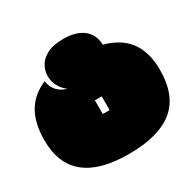

<svg xmlns="http://www.w3.org/2000/svg" viewBox="-191 -1080 1333 1319"><g transform="rotate(-30 475.0 -420.5)"><path d="M467 35Q10 35 10 -337Q10 -472 61 -558.5Q112 -645 215 -688Q221 -639 251 -607.5Q281 -576 324 -565Q291 -589 270.5 -626Q250 -663 250 -707Q250 -748 271 -786.5Q292 -825 340.5 -850.5Q389 -876 470 -876Q569 -876 626 -832.5Q683 -789 686 -706Q817 -670 878.5 -584Q940 -498 940 -361Q940 -156 822 -60.5Q704 35 467 35ZM448 -293H502V-402H448Z"/></g></svg>

Font: Oi
Style: Regular
Weight: 400
Designer: Kostas Bartsokas, Mohamad Dakak
Foundry: Foundry5
Version: Version 4.000